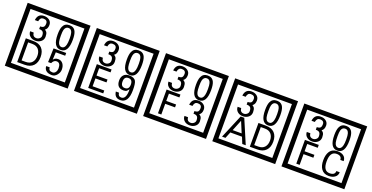

<svg xmlns="http://www.w3.org/2000/svg" viewBox="-31 -1942 5837 3013"><g transform="rotate(20 2887.5 -435.0)"><path d="M1103 90H53V-960H1103ZM1028 15V-885H128V15ZM499 -556Q499 -504 460.5 -473Q422 -442 369 -442Q314 -442 280 -471Q242 -502 242 -554H301Q307 -485 370 -485Q398 -485 421 -504.5Q444 -524 444 -552Q444 -597 426 -616Q408 -635 363 -635V-679Q405 -679 421.5 -696Q438 -713 438 -754Q438 -812 369 -812Q318 -812 306 -744H251Q264 -855 368 -855Q419 -855 454 -829Q493 -800 493 -750Q493 -685 451 -658Q475 -642 483 -630Q499 -605 499 -556ZM917 -656Q917 -442 791 -442Q664 -442 664 -656Q664 -744 685 -789Q714 -855 791 -855Q868 -855 897 -789Q917 -745 917 -656ZM864 -656Q864 -723 855 -752Q840 -809 791 -809Q742 -809 726 -752Q718 -723 718 -656Q718 -587 726 -553Q742 -488 791 -488Q839 -488 855 -554Q864 -587 864 -656ZM535 -229Q535 -136 484.5 -83Q434 -30 340 -30H216V-427H340Q435 -427 485 -375.5Q535 -324 535 -229ZM481 -229Q481 -298 445 -338.5Q409 -379 341 -379H272V-78H341Q409 -78 445 -119Q481 -160 481 -229ZM915 -160Q916 -111 880.5 -67Q845 -23 796 -23Q741 -23 706 -46Q666 -74 666 -127H724Q724 -67 790 -67Q824 -67 843 -97Q860 -124 860 -159Q860 -253 795 -253Q748 -253 722 -196H672L679 -427H890V-381H733L727 -257Q740 -269 753 -281Q772 -294 807 -294Q859 -294 889 -252Q915 -215 915 -160Z M2258 90H1208V-960H2258ZM2183 15V-885H1283V15ZM1654 -556Q1654 -504 1615.5 -473Q1577 -442 1524 -442Q1469 -442 1435 -471Q1397 -502 1397 -554H1456Q1462 -485 1525 -485Q1553 -485 1576 -504.5Q1599 -524 1599 -552Q1599 -597 1581 -616Q1563 -635 1518 -635V-679Q1560 -679 1576.5 -696Q1593 -713 1593 -754Q1593 -812 1524 -812Q1473 -812 1461 -744H1406Q1419 -855 1523 -855Q1574 -855 1609 -829Q1648 -800 1648 -750Q1648 -685 1606 -658Q1630 -642 1638 -630Q1654 -605 1654 -556ZM2072 -656Q2072 -442 1946 -442Q1819 -442 1819 -656Q1819 -744 1840 -789Q1869 -855 1946 -855Q2023 -855 2052 -789Q2072 -745 2072 -656ZM2019 -656Q2019 -723 2010 -752Q1995 -809 1946 -809Q1897 -809 1881 -752Q1873 -723 1873 -656Q1873 -587 1881 -553Q1897 -488 1946 -488Q1994 -488 2010 -554Q2019 -587 2019 -656ZM1653 -30H1402V-427H1648V-379H1458V-257H1642V-209H1458V-78H1653ZM2074 -238Q2074 -22 1939 -22Q1842 -22 1829 -125H1882Q1886 -65 1940 -65Q2023 -65 2020 -232Q1999 -205 1989 -197Q1969 -182 1935 -182Q1818 -182 1818 -308Q1818 -366 1850.5 -400.5Q1883 -435 1941 -435Q2025 -435 2053 -385Q2074 -346 2074 -238ZM2013 -308Q2013 -392 1943 -392Q1874 -392 1874 -308Q1874 -224 1943 -224Q2013 -224 2013 -308Z M3413 90H2363V-960H3413ZM3338 15V-885H2438V15ZM2809 -556Q2809 -504 2770.5 -473Q2732 -442 2679 -442Q2624 -442 2590 -471Q2552 -502 2552 -554H2611Q2617 -485 2680 -485Q2708 -485 2731 -504.5Q2754 -524 2754 -552Q2754 -597 2736 -616Q2718 -635 2673 -635V-679Q2715 -679 2731.5 -696Q2748 -713 2748 -754Q2748 -812 2679 -812Q2628 -812 2616 -744H2561Q2574 -855 2678 -855Q2729 -855 2764 -829Q2803 -800 2803 -750Q2803 -685 2761 -658Q2785 -642 2793 -630Q2809 -605 2809 -556ZM3227 -656Q3227 -442 3101 -442Q2974 -442 2974 -656Q2974 -744 2995 -789Q3024 -855 3101 -855Q3178 -855 3207 -789Q3227 -745 3227 -656ZM3174 -656Q3174 -723 3165 -752Q3150 -809 3101 -809Q3052 -809 3036 -752Q3028 -723 3028 -656Q3028 -587 3036 -553Q3052 -488 3101 -488Q3149 -488 3165 -554Q3174 -587 3174 -656ZM2798 -379H2623V-257H2787V-209H2623V-30H2567V-427H2798ZM3229 -136Q3229 -84 3190.5 -53Q3152 -22 3099 -22Q3044 -22 3010 -51Q2972 -82 2972 -134H3031Q3037 -65 3100 -65Q3128 -65 3151 -84.5Q3174 -104 3174 -132Q3174 -177 3156 -196Q3138 -215 3093 -215V-259Q3135 -259 3151.5 -276Q3168 -293 3168 -334Q3168 -392 3099 -392Q3048 -392 3036 -324H2981Q2994 -435 3098 -435Q3149 -435 3184 -409Q3223 -380 3223 -330Q3223 -265 3181 -238Q3205 -222 3213 -210Q3229 -185 3229 -136Z M4568 90H3518V-960H4568ZM4493 15V-885H3593V15ZM3964 -556Q3964 -504 3925.5 -473Q3887 -442 3834 -442Q3779 -442 3745 -471Q3707 -502 3707 -554H3766Q3772 -485 3835 -485Q3863 -485 3886 -504.5Q3909 -524 3909 -552Q3909 -597 3891 -616Q3873 -635 3828 -635V-679Q3870 -679 3886.5 -696Q3903 -713 3903 -754Q3903 -812 3834 -812Q3783 -812 3771 -744H3716Q3729 -855 3833 -855Q3884 -855 3919 -829Q3958 -800 3958 -750Q3958 -685 3916 -658Q3940 -642 3948 -630Q3964 -605 3964 -556ZM4382 -656Q4382 -442 4256 -442Q4129 -442 4129 -656Q4129 -744 4150 -789Q4179 -855 4256 -855Q4333 -855 4362 -789Q4382 -745 4382 -656ZM4329 -656Q4329 -723 4320 -752Q4305 -809 4256 -809Q4207 -809 4191 -752Q4183 -723 4183 -656Q4183 -587 4191 -553Q4207 -488 4256 -488Q4304 -488 4320 -554Q4329 -587 4329 -656ZM4033 -30H3975L3932 -136H3737L3694 -30H3637L3804 -427H3864ZM3909 -183 3833 -366 3759 -183ZM4420 -229Q4420 -136 4369.5 -83Q4319 -30 4225 -30H4101V-427H4225Q4320 -427 4370 -375.5Q4420 -324 4420 -229ZM4366 -229Q4366 -298 4330 -338.5Q4294 -379 4226 -379H4157V-78H4226Q4294 -78 4330 -119Q4366 -160 4366 -229Z M5723 90H4673V-960H5723ZM5648 15V-885H4748V15ZM5119 -556Q5119 -504 5080.5 -473Q5042 -442 4989 -442Q4934 -442 4900 -471Q4862 -502 4862 -554H4921Q4927 -485 4990 -485Q5018 -485 5041 -504.5Q5064 -524 5064 -552Q5064 -597 5046 -616Q5028 -635 4983 -635V-679Q5025 -679 5041.5 -696Q5058 -713 5058 -754Q5058 -812 4989 -812Q4938 -812 4926 -744H4871Q4884 -855 4988 -855Q5039 -855 5074 -829Q5113 -800 5113 -750Q5113 -685 5071 -658Q5095 -642 5103 -630Q5119 -605 5119 -556ZM5537 -656Q5537 -442 5411 -442Q5284 -442 5284 -656Q5284 -744 5305 -789Q5334 -855 5411 -855Q5488 -855 5517 -789Q5537 -745 5537 -656ZM5484 -656Q5484 -723 5475 -752Q5460 -809 5411 -809Q5362 -809 5346 -752Q5338 -723 5338 -656Q5338 -587 5346 -553Q5362 -488 5411 -488Q5459 -488 5475 -554Q5484 -587 5484 -656ZM5108 -379H4933V-257H5097V-209H4933V-30H4877V-427H5108ZM5564 -136Q5564 -80 5518 -49Q5478 -22 5419 -22Q5334 -22 5292 -84Q5256 -136 5256 -226Q5256 -317 5291 -371Q5333 -435 5420 -435Q5482 -435 5519 -409Q5562 -379 5562 -321H5506Q5506 -391 5421 -391Q5312 -391 5312 -226Q5312 -67 5419 -67Q5508 -67 5508 -136Z"/></g></svg>

Font: Unicode BMP Fallback SIL
Style: Regular
Weight: 400
Foundry: NRSI, SIL International
Version: Version 5.1 Based on Unicode 5.1